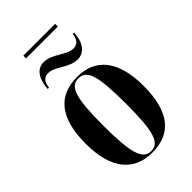

<svg xmlns="http://www.w3.org/2000/svg" viewBox="-250 -909 1003 1003"><g transform="rotate(-45 251.5 -407.5)"><path d="M132 -805H367V-825H132ZM99 -612H109C112 -638 121 -669 159 -669C211 -669 254 -610 320 -610C372 -610 402 -657 405 -723H395C391 -693 379 -666 345 -666C292 -666 247 -726 183 -726C129 -726 103 -676 99 -612ZM250 10C392 10 465 -80 465 -269C465 -456 387 -548 253 -548C110 -548 37 -456 37 -269C37 -81 117 10 250 10ZM252 0C192 0 169 -63 169 -269C169 -476 190 -538 251 -538C314 -538 334 -476 334 -269C334 -63 314 0 252 0Z"/></g></svg>

Font: Noto Serif Display ExtraCondensed
Style: Bold
Weight: 700
Width: 2
Designer: Monotype Design Team
Foundry: Monotype Imaging Inc.
Version: Version 2.009